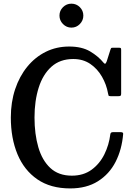

<svg xmlns="http://www.w3.org/2000/svg" viewBox="-20 -1015 728 1046"><path d="M39 -375Q39 -458.5 62.5 -529Q86 -599.5 128.8 -651.8Q171.5 -704 229.5 -732.8Q287.5 -761.5 356.5 -761.5Q426 -761.5 470.8 -735Q515.5 -708.5 544 -673.5Q550.5 -666 553.8 -668Q557 -670 561.5 -681L582 -745.5Q584 -751 585.5 -753Q587 -755 595 -755H628Q636 -755 638 -752.8Q640 -750.5 640 -743V-505Q640 -496 637 -493.5Q634 -491 624.5 -491H583.5Q572.5 -491 571.5 -494.5Q570.5 -498 568.5 -506.5Q560 -554.5 535.5 -597.2Q511 -640 471.8 -666.8Q432.5 -693.5 379 -693.5Q307 -693.5 260.2 -651.5Q213.5 -609.5 190.8 -537.5Q168 -465.5 168 -375Q168 -284.5 188.8 -213Q209.5 -141.5 254.2 -99.8Q299 -58 371.5 -58Q434.5 -58 478.8 -90.2Q523 -122.5 548.5 -174Q574 -225.5 581 -283.5Q582.5 -295 594.5 -295H638Q652 -295 651 -285.5Q644 -200.5 609.8 -133.5Q575.5 -66.5 513.5 -27.5Q451.5 11.5 362.5 11.5Q255.5 11.5 183.5 -38Q111.5 -87.5 75.2 -174.8Q39 -262 39 -375ZM369 -864.5Q342.5 -864.5 323.2 -884Q304 -903.5 304 -930Q304 -957 323.2 -976Q342.5 -995 369 -995Q396 -995 415 -976Q434 -957 434 -930Q434 -903.5 415 -884Q396 -864.5 369 -864.5Z"/></svg>

Font: Besley* Narrow Medium
Style: Regular
Weight: 500
Width: 4
Designer: Owen Earl
Foundry: indestructible type*
Version: Version 3.000; ttfautohint (v1.8.3)